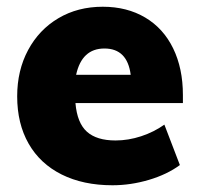

<svg xmlns="http://www.w3.org/2000/svg" viewBox="-20 -542 593 570"><path d="M523 -236H204Q209 -177 238 -151Q267 -125 323 -125Q361 -125 399 -137.5Q437 -150 468 -172L514 -52Q476 -24 422 -8Q368 8 314 8Q227 8 163 -24Q99 -56 65 -115.5Q31 -175 31 -256Q31 -333 63.5 -393.5Q96 -454 153.5 -488Q211 -522 285 -522Q357 -522 411 -490Q465 -458 494 -398.5Q523 -339 523 -260ZM206 -320H368Q358 -398 290 -398Q223 -398 206 -320Z"/></svg>

Font: Muli Black
Style: Regular
Weight: 900
Designer: Vernon Adams
Foundry: Vernon Adams
Version: Version 2.001